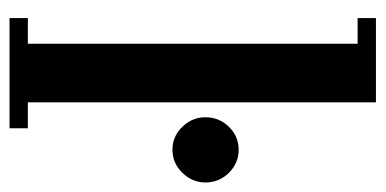

<svg xmlns="http://www.w3.org/2000/svg" viewBox="-218 -572 790 393"><g transform="rotate(90 176.5 -375.0)"><path d="M16.5 0V-37.5H69V-712.5H16.5V-750H189V-37.5H242V0ZM286 -333.5Q258.5 -333.5 239 -353.8Q219.5 -374 219.5 -401Q219.5 -429 239 -449Q258.5 -469 286 -469Q313.5 -469 333.2 -449Q353 -429 353 -401Q353 -374 333.2 -353.8Q313.5 -333.5 286 -333.5Z"/></g></svg>

Font: Imbue 10pt
Style: Bold
Weight: 700
Designer: Tyler Finck
Foundry: Etcetera Type Company
Version: Version 1.102; ttfautohint (v1.8.3)